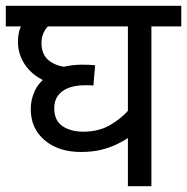

<svg xmlns="http://www.w3.org/2000/svg" viewBox="-20 -642 645 662"><path d="M605 -551H502V0H421V-188L426 -169Q405 -155 380.5 -143.5Q356 -132 326.5 -125Q297 -118 259 -118Q182 -118 134 -158.5Q86 -199 86 -266Q86 -298 99.5 -327.5Q113 -357 141 -377L151 -391Q174 -406 203 -412.5Q232 -419 263 -419Q275 -419 288 -418.5Q301 -418 308 -417L302 -347Q295 -348 287 -348Q279 -348 273 -348Q240 -348 216.5 -339Q193 -330 180 -312.5Q167 -295 167 -269Q167 -227 195 -207.5Q223 -188 267 -188Q321 -188 360 -211Q399 -234 424 -263L421 -246V-551H0V-622H605ZM211 -348Q161 -348 123 -368.5Q85 -389 63.5 -423Q42 -457 42 -497Q42 -538 58.5 -562.5Q75 -587 100 -606L170 -572Q149 -559 136 -539.5Q123 -520 123 -494Q123 -452 151 -431.5Q179 -411 221 -410Z"/></svg>

Font: Noto Sans Devanagari
Style: Regular
Weight: 400
Designer: Jelle Bosma - Monotype Design Team
Foundry: Monotype Imaging Inc.
Version: Version 2.003